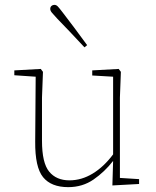

<svg xmlns="http://www.w3.org/2000/svg" viewBox="-20 -758 644 791"><path d="M261 13Q191 13 157.5 -28Q124 -69 125 -175L127 -442L39 -448V-468L148 -474L157 -462L153 -356V-178Q153 -87 182.5 -51Q212 -15 266 -15Q316 -15 362 -43Q408 -71 446 -122V-442L360 -447V-468L469 -474L478 -462L474 -356V-25L553 -20V0L443 6L446 -95Q411 -50 365.5 -18.5Q320 13 261 13ZM339 -572 328 -563Q297 -596 267.5 -627.5Q238 -659 216 -681Q201 -697 194 -705.5Q187 -714 187 -721Q187 -729 192 -733.5Q197 -738 204 -738Q212 -738 218.5 -731Q225 -724 238 -707Q259 -680 285.5 -644.5Q312 -609 339 -572Z"/></svg>

Font: Source Serif 4 ExtraLight
Style: Regular
Weight: 200
Designer: Frank Grießhammer
Foundry: Adobe
Version: Version 4.005;hotconv 1.1.0;makeotfexe 2.6.0